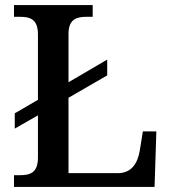

<svg xmlns="http://www.w3.org/2000/svg" viewBox="-20 -734 673 754"><path d="M35 0H587L594 -218H541L529 -143C521 -95 498 -54 443 -54H249V-350L401 -438V-500L249 -411V-603C250 -660 282 -668 321 -668H344V-714H35V-668H57C97 -668 129 -660 129 -599V-342L38 -289V-229L129 -281V-115C129 -54 97 -46 57 -46H35Z"/></svg>

Font: Noto Naskh Arabic UI Medium
Style: Regular
Weight: 500
Designer: Monotype Design Team, David Williams, Mohamad Dakak and Nizar Qandah
Foundry: Monotype Imaging Inc.
Version: Version 2.014